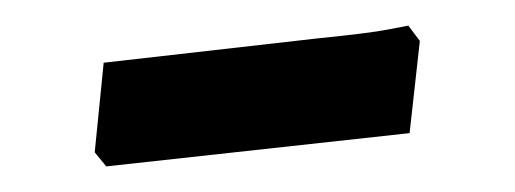

<svg xmlns="http://www.w3.org/2000/svg" viewBox="-20 -329 402 150"><path d="M63 -199 54 -210 61 -280 228 -299Q268 -303 283.5 -306Q299 -309 299 -309L308 -297L300 -225Z"/></svg>

Font: Alegreya SemiBold
Style: Regular
Weight: 600
Designer: Juan Pablo del Peral
Foundry: Huerta Tipografica
Version: Version 2.009